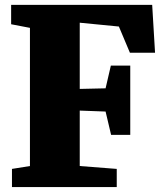

<svg xmlns="http://www.w3.org/2000/svg" viewBox="-20 -763 666 783"><path d="M28.8 -74.2 102.1 -85.9V-649.4L25.4 -664.1V-743.2H600.6L612.3 -547.9H509.8L464.8 -654.8L305.2 -670.4V-400.4L410.6 -402.8L432.1 -495.6H511.2V-212.9H433.1L410.6 -308.1L305.2 -312V-85.9L456.1 -74.2V0H28.8Z"/></svg>

Font: Merriweather UltraBold
Style: Regular
Weight: 900
Designer: Eben Sorkin ( sorkintype@gmail.com )
Foundry: Eben Sorkin
Version: Version 1.570; ttfautohint (v1.3) -l 8 -r 32 -G 0 -x 0 -H 60